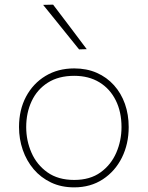

<svg xmlns="http://www.w3.org/2000/svg" viewBox="-20 -799 637 828"><path d="M300 9Q244 9 200 -12Q156 -33 125.2 -69.2Q94.5 -105.5 78.2 -152.5Q62 -199.5 62 -251Q62 -325 92.2 -382Q122.5 -439 176.2 -471.5Q230 -504 300 -504Q354 -504 397.2 -485Q440.5 -466 471.5 -431.5Q502.5 -397 518.8 -351Q535 -305 535 -251Q535 -178.5 505.8 -119.5Q476.5 -60.5 423.5 -25.8Q370.5 9 300 9ZM300 -23Q368.5 -23 413.8 -55.8Q459 -88.5 481.5 -140.5Q504 -192.5 504 -251Q504 -316.5 479.2 -366.2Q454.5 -416 408.8 -444Q363 -472 300 -472Q232.5 -472 186.2 -442.5Q140 -413 116.5 -362.8Q93 -312.5 93 -251Q93 -192.5 115.8 -140.5Q138.5 -88.5 184.5 -55.8Q230.5 -23 300 -23ZM321 -586Q295 -618.5 269.2 -650.2Q243.5 -682 217.8 -714Q192 -746 166 -778L209 -779Q245 -731.5 281.2 -683.8Q317.5 -636 354 -587Z"/></svg>

Font: Commissioner Thin
Style: Regular
Weight: 100
Designer: Kostas Bartsokas
Foundry: Kostas Bartsokas
Version: Version 1.001;gftools[0.9.23]